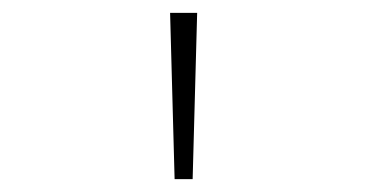

<svg xmlns="http://www.w3.org/2000/svg" viewBox="-20 -734 570 298"><path d="M251 -456 244 -714H286L279 -456Z"/></svg>

Font: Noto Sans Mono Condensed ExtraLight
Style: Regular
Weight: 200
Width: 3
Designer: Monotype Design Team
Foundry: Monotype Imaging Inc.
Version: Version 2.014; ttfautohint (v1.8.4.7-5d5b)